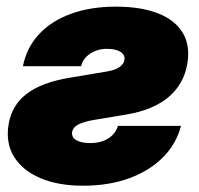

<svg xmlns="http://www.w3.org/2000/svg" viewBox="-20 -558 612 589"><path d="M50.3 -355Q61.5 -411.6 99.1 -452.4Q136.7 -493.2 197 -515.4Q257.3 -537.6 335.4 -537.6Q413.1 -537.6 465.3 -516.8Q517.6 -496.1 540.8 -457Q564 -418 554.7 -362.8Q543.9 -299.3 496.6 -259.8Q449.2 -220.2 366.7 -206.5L267.1 -189.9Q235.8 -184.6 219.7 -175.8Q203.6 -167 201.2 -153.3Q198.7 -137.2 213.9 -128.2Q229 -119.1 256.8 -119.1Q289.6 -119.1 312 -133.3Q334.5 -147.5 341.8 -171.9H535.2Q521 -116.7 480 -75.4Q439 -34.2 376.5 -11.2Q314 11.7 234.4 11.7Q158.2 11.7 103.5 -11.7Q48.8 -35.2 22.9 -77.4Q-2.9 -119.6 6.3 -176.3Q16.1 -235.4 62 -270.3Q107.9 -305.2 192.4 -319.3L306.2 -338.4Q333.5 -342.8 346.7 -352.3Q359.9 -361.8 361.8 -374Q364.3 -389.6 349.6 -398.9Q335 -408.2 308.1 -408.2Q279.3 -408.2 256.6 -393.3Q233.9 -378.4 229 -355Z"/></svg>

Font: Inter 24pt Black
Style: Italic
Weight: 900
Italic angle: -9.3988°
Designer: Rasmus Andersson
Foundry: rsms
Version: Version 4.001;git-66647c0bb